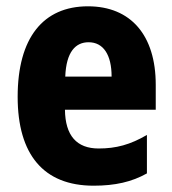

<svg xmlns="http://www.w3.org/2000/svg" viewBox="-20 -579 547 609"><path d="M259 -559C117 -559 36 -459 36 -272C36 -89 118 10 277 10C345 10 398 -2 446 -29V-151C393 -120 348 -108 293 -108C223 -108 187 -149 186 -231H474V-310C474 -467 395 -559 259 -559ZM261 -445C308 -445 334 -405 334 -336H187C190 -415 220 -445 261 -445Z"/></svg>

Font: Noto Sans Malayalam Condensed ExtraBold
Style: Regular
Weight: 800
Width: 3
Designer: Jelle Bosma - Monotype Design Team
Foundry: Monotype Imaging Inc.
Version: Version 2.104